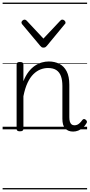

<svg xmlns="http://www.w3.org/2000/svg" viewBox="-20 -989 686 1468"><path d="M539 17Q520 17 504.5 11Q489 5 478 -7.5Q467 -20 462 -38Q457 -56 457 -81V-332Q457 -376 446 -406.5Q435 -437 411 -453Q387 -469 347 -469Q318 -469 289.5 -458Q261 -447 235.5 -422Q210 -397 190.5 -355.5Q171 -314 159 -253V-4Q159 6 152.5 10.5Q146 15 132 15Q119 15 113 10.5Q107 6 107 -4V-496Q107 -506 113 -510.5Q119 -515 132 -515Q146 -515 152.5 -510.5Q159 -506 159 -496V-368Q176 -411 198.5 -440Q221 -469 247 -486.5Q273 -504 300 -511.5Q327 -519 353 -519Q398 -519 433.5 -501Q469 -483 489.5 -444Q510 -405 510 -341V-93Q510 -73 514 -59.5Q518 -46 526.5 -38.5Q535 -31 549 -31Q560 -31 570 -35Q580 -39 590 -48.5Q600 -58 610 -72Q616 -79 622.5 -79Q629 -79 636 -73Q643 -67 644.5 -60.5Q646 -54 642 -48Q631 -28 614 -13Q597 2 578 9.5Q559 17 539 17ZM457 -839Q465 -839 473 -832Q481 -825 481 -816Q481 -814 480 -810.5Q479 -807 475 -804L338 -638Q333 -632 327.5 -628.5Q322 -625 312 -625Q303 -625 298 -628.5Q293 -632 288 -638L149 -804Q147 -807 145.5 -810.5Q144 -814 144 -816Q144 -825 152 -832Q160 -839 168 -839Q172 -839 176 -837Q180 -835 184 -831L312 -694L441 -831Q445 -835 448.5 -837Q452 -839 457 -839ZM0 449H646V459H0ZM0 -20H646V0H0ZM0 -505H646V-500H0ZM0 -969H646V-959H0Z"/></svg>

Font: Playwrite IT Trad Guides
Style: Regular
Weight: 400
Designer: Veronika Burian, José Scaglione
Foundry: TypeTogether
Version: Version 1.003